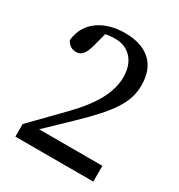

<svg xmlns="http://www.w3.org/2000/svg" viewBox="-159 -767 816 875"><g transform="rotate(30 249.5 -329.5)"><path d="M459 -83V0H49V-66L203 -224Q273 -296 306.5 -358.5Q340 -421 340 -480Q340 -542 307.5 -578Q275 -614 220 -614Q210 -614 197.5 -613Q185 -612 170 -609L152 -540Q142 -503 129 -487.5Q116 -472 95 -472Q61 -472 44 -505Q48 -544 65.5 -573Q83 -602 110.5 -621Q138 -640 172.5 -649.5Q207 -659 245 -659Q294 -659 329 -646.5Q364 -634 386.5 -611.5Q409 -589 419.5 -558Q430 -527 430 -490Q430 -457 421 -426Q412 -395 390.5 -361Q369 -327 334 -288Q299 -249 247 -199L126 -83Z"/></g></svg>

Font: SourceSerifPro
Style: Book
Weight: 400
Designer: Frank Grießhammer
Foundry: Adobe Systems Incorporated
Version: Version 1.014;PS Version 1.0;hotconv 1.0.73;makeotf.lib2.5.5